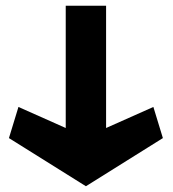

<svg xmlns="http://www.w3.org/2000/svg" viewBox="-20 -905 600 666"><path d="M208 -461 44 -534 11 -426 278 -259 545 -426 512 -534 348 -461V-885H208Z"/></svg>

Font: Ny Stormning
Style: Hf
Weight: 700
Designer: Robert Jablonski, Mew Too
Foundry: Cannot Into Space Fonts
Version: Version 0.90